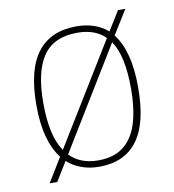

<svg xmlns="http://www.w3.org/2000/svg" viewBox="-73 -641 676 745"><g transform="rotate(-10 265.5 -268.0)"><path d="M121 -55Q94 -89 79.5 -142Q65 -195 65 -267Q65 -407 117 -474.5Q169 -542 270 -542Q346 -542 394 -500L441 -576H470L411 -481Q438 -447 452 -394Q466 -341 466 -267Q466 -126 415 -58Q364 10 265 10Q227 10 195 -1.5Q163 -13 139 -35L93 40H63ZM265 -15Q329 -15 367 -46.5Q405 -78 421.5 -134.5Q438 -191 438 -267Q438 -332 428 -379Q418 -426 397 -457L153 -58Q173 -37 201 -26Q229 -15 265 -15ZM380 -477Q360 -497 332.5 -507Q305 -517 270 -517Q176 -517 134 -454.5Q92 -392 93 -267Q93 -206 103.5 -158.5Q114 -111 136 -79Z"/></g></svg>

Font: Noto Serif Khmer Thin
Style: Regular
Weight: 250
Version: Version 2.003